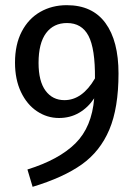

<svg xmlns="http://www.w3.org/2000/svg" viewBox="-20 -700 525 742"><path d="M438 -416Q438 -283 402.5 -199Q367 -115 296 -64.5Q225 -14 106 22L86 -45Q208 -83 271.5 -146Q335 -209 344 -320Q320 -284 285.5 -264Q251 -244 208 -244Q162 -244 123 -270Q84 -296 61 -344.5Q38 -393 38 -458Q38 -528 64 -578Q90 -628 135.5 -654Q181 -680 238 -680Q337 -680 387.5 -611Q438 -542 438 -416ZM347 -397Q348 -512 322 -561.5Q296 -611 239 -611Q187 -611 158 -572Q129 -533 129 -457Q129 -386 156 -349.5Q183 -313 229 -313Q298 -313 347 -397Z"/></svg>

Font: Fira Sans Condensed
Style: Regular
Weight: 400
Width: 3
Designer: bBox Type GmbH & Carrois Corporate GbR & Edenspiekermann AG
Foundry: bBox Type GmbH & Carrois Corporate GbR & Edenspiekermann AG
Version: Version 4.301